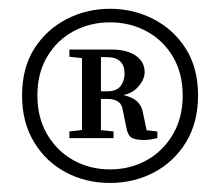

<svg xmlns="http://www.w3.org/2000/svg" viewBox="-20 -732 499 435"><path d="M64.7 -515.8Q64.7 -464.9 87.2 -427Q109.6 -389.1 147 -368.6Q184.5 -348.2 229.3 -348.2Q274.2 -348.2 311.6 -368.6Q349 -389.1 371.4 -427Q393.9 -464.9 393.9 -515.8Q393.9 -566.7 371.4 -604.1Q349 -641.5 311.6 -661.4Q274.2 -681.4 229.3 -681.4Q184.5 -681.4 147 -661.4Q109.6 -641.5 87.2 -604.1Q64.7 -566.7 64.7 -515.8ZM165.8 -419V-619.8H208.7V-419ZM181.3 -439.2H189.4L237.3 -434.2V-419H137.2V-434.2ZM181.3 -598.5 137.2 -603.5V-619.8H187.3V-598.5ZM30 -515.8Q30 -577.9 57.5 -621.5Q85.1 -665 130.7 -688.6Q176.2 -712.1 229.3 -712.1Q282.5 -712.1 328 -688.6Q373.6 -665 401.1 -621.5Q428.7 -577.9 428.7 -515.8Q428.7 -454.7 401.6 -410.1Q374.5 -365.5 329 -341.5Q283.4 -317.5 229.3 -317.5Q174.3 -317.5 129.2 -341.5Q84.1 -365.5 57.1 -410.1Q30 -454.7 30 -515.8ZM336.5 -434.2V-419Q326.3 -416.9 320.3 -415.9Q314.3 -414.9 306.1 -414.9Q287 -414.9 278.3 -420Q269.6 -425.2 266.6 -441.3L257.9 -483.8Q255.9 -496.8 246.6 -502.4Q237.3 -507.9 223.4 -507.9H187.3V-525.1H222.3Q244.3 -525.1 253.2 -537Q262.2 -549 262.2 -564.8Q262.2 -583.7 252.2 -593.1Q242.2 -602.5 222.3 -602.5H187.3V-619.8H231.7Q267.7 -619.8 287.7 -605.8Q307.7 -591.8 307.7 -568.8Q307.7 -549 288.3 -530.6Q269 -512.3 219.2 -512.2L234.5 -519Q262.2 -519 281 -508.9Q299.8 -498.8 303.7 -477.5L314.5 -425.8L289.2 -439.2Z"/></svg>

Font: Adobe Variable Font Prototype
Style: Regular
Weight: 389
Designer: Frank Grießhammer
Foundry: Adobe
Version: Version 1.004;hotconv 1.0.113;makeotfexe 2.5.65598